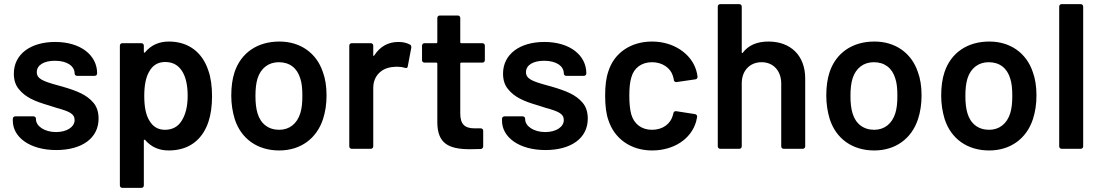

<svg xmlns="http://www.w3.org/2000/svg" viewBox="-20 -720 5322 929"><path d="M252 6C376 6 457 -51 457 -146C457 -177 449 -203 432 -223C399 -262 353 -280 282 -301L260 -307C187 -327 158 -339 158 -371C158 -406 194 -426 246 -426C305 -426 341 -400 341 -365C341 -358 346 -353 353 -353H438C445 -353 450 -358 450 -365C450 -453 370 -517 247 -517C127 -517 47 -457 47 -364C47 -333 55 -308 71 -289C103 -249 148 -230 216 -210L254 -198C315 -181 341 -170 341 -139C341 -106 304 -81 251 -81C195 -81 154 -110 154 -143V-145C154 -152 149 -157 142 -157H54C47 -157 42 -152 42 -145V-136C42 -55 126 6 252 6Z M988 -379C959 -467 892 -519 797 -519C750 -519 711 -502 682 -467C681 -466 680 -465 679 -465C679 -465 676 -465 676 -469V-499C676 -506 671 -511 664 -511H572C565 -511 560 -506 560 -499V177C560 184 565 189 572 189H664C671 189 676 184 676 177V-40C676 -44 679 -44 679 -44C680 -44 681 -44 682 -43C711 -9 749 8 796 8C895 8 960 -44 989 -132C1000 -166 1006 -207 1006 -254C1006 -303 1000 -345 988 -379ZM858 -134C840 -106 813 -92 778 -92C745 -92 720 -107 703 -136C686 -163 678 -203 678 -256C678 -307 686 -346 701 -372C718 -404 744 -420 779 -420C817 -420 845 -404 864 -371C880 -343 888 -305 888 -256C888 -205 878 -165 858 -134Z M1331 8C1434 8 1512 -49 1543 -144C1554 -178 1560 -216 1560 -258C1560 -302 1554 -340 1542 -372C1511 -464 1433 -519 1332 -519C1225 -519 1146 -464 1115 -371C1104 -338 1099 -300 1099 -257C1099 -217 1105 -179 1116 -143C1147 -48 1226 8 1331 8ZM1331 -92C1279 -92 1241 -121 1226 -172C1219 -195 1216 -223 1216 -256C1216 -289 1219 -317 1226 -340C1242 -391 1280 -419 1329 -419C1381 -419 1418 -391 1433 -340C1440 -320 1443 -292 1443 -256C1443 -222 1440 -194 1433 -172C1417 -121 1380 -92 1331 -92Z M1908 -517C1858 -517 1819 -495 1791 -452C1790 -450 1789 -449 1788 -449C1788 -449 1786 -449 1786 -454V-499C1786 -506 1781 -511 1774 -511H1682C1675 -511 1670 -506 1670 -499V-12C1670 -5 1675 0 1682 0H1774C1781 0 1786 -5 1786 -12V-295C1786 -354 1828 -393 1884 -396C1889 -397 1895 -397 1904 -397C1917 -397 1929 -395 1939 -392C1942 -391 1944 -391 1946 -391C1950 -391 1952 -394 1953 -399L1970 -489V-493C1970 -498 1968 -502 1964 -504C1948 -513 1929 -517 1908 -517Z M2326 -499C2326 -506 2321 -511 2314 -511H2212C2209 -511 2207 -513 2207 -516V-633C2207 -640 2202 -645 2195 -645H2108C2101 -645 2096 -640 2096 -633V-516C2096 -513 2094 -511 2091 -511H2034C2027 -511 2022 -506 2022 -499V-429C2022 -422 2027 -417 2034 -417H2091C2094 -417 2096 -415 2096 -412V-127C2097 -27 2149 2 2254 2L2306 1C2314 0 2318 -5 2318 -12V-87C2318 -94 2313 -99 2306 -99H2276C2228 -99 2207 -120 2207 -171V-412C2207 -415 2209 -417 2212 -417H2314C2321 -417 2326 -422 2326 -429Z M2619 6C2743 6 2824 -51 2824 -146C2824 -177 2816 -203 2799 -223C2766 -262 2720 -280 2649 -301L2627 -307C2554 -327 2525 -339 2525 -371C2525 -406 2561 -426 2613 -426C2672 -426 2708 -400 2708 -365C2708 -358 2713 -353 2720 -353H2805C2812 -353 2817 -358 2817 -365C2817 -453 2737 -517 2614 -517C2494 -517 2414 -457 2414 -364C2414 -333 2422 -308 2438 -289C2470 -249 2515 -230 2583 -210L2621 -198C2682 -181 2708 -170 2708 -139C2708 -106 2671 -81 2618 -81C2562 -81 2521 -110 2521 -143V-145C2521 -152 2516 -157 2509 -157H2421C2414 -157 2409 -152 2409 -145V-136C2409 -55 2493 6 2619 6Z M3135 8C3239 8 3323 -46 3348 -131C3349 -136 3351 -143 3353 -154V-157C3353 -162 3349 -167 3342 -168L3252 -182H3249C3244 -182 3240 -179 3238 -172C3238 -171 3238 -170 3237 -169C3237 -167 3237 -165 3236 -164C3225 -120 3186 -92 3135 -92C3083 -92 3047 -121 3034 -168C3028 -191 3025 -220 3025 -257C3025 -295 3028 -325 3035 -346C3047 -391 3084 -419 3135 -419C3184 -419 3223 -392 3235 -355C3236 -351 3238 -346 3239 -341C3240 -339 3240 -336 3240 -333C3242 -326 3246 -323 3252 -323H3254L3344 -336C3351 -337 3355 -341 3355 -348V-350C3354 -361 3351 -371 3348 -382C3323 -461 3239 -519 3135 -519C3032 -519 2952 -464 2924 -376C2913 -345 2908 -306 2908 -258C2908 -208 2913 -168 2924 -138C2953 -49 3032 8 3135 8Z M3698 -519C3643 -519 3601 -501 3574 -465C3573 -464 3573 -463 3572 -463C3572 -463 3569 -463 3569 -467V-688C3569 -695 3564 -700 3557 -700H3465C3458 -700 3453 -695 3453 -688V-12C3453 -5 3458 0 3465 0H3557C3564 0 3569 -5 3569 -12V-317C3569 -378 3608 -419 3665 -419C3722 -419 3760 -377 3760 -316V-12C3760 -5 3765 0 3772 0H3864C3871 0 3876 -5 3876 -12V-340C3876 -451 3806 -519 3698 -519Z M4210 8C4313 8 4391 -49 4422 -144C4433 -178 4439 -216 4439 -258C4439 -302 4433 -340 4421 -372C4390 -464 4312 -519 4211 -519C4104 -519 4025 -464 3994 -371C3983 -338 3978 -300 3978 -257C3978 -217 3984 -179 3995 -143C4026 -48 4105 8 4210 8ZM4210 -92C4158 -92 4120 -121 4105 -172C4098 -195 4095 -223 4095 -256C4095 -289 4098 -317 4105 -340C4121 -391 4159 -419 4208 -419C4260 -419 4297 -391 4312 -340C4319 -320 4322 -292 4322 -256C4322 -222 4319 -194 4312 -172C4296 -121 4259 -92 4210 -92Z M4766 8C4869 8 4947 -49 4978 -144C4989 -178 4995 -216 4995 -258C4995 -302 4989 -340 4977 -372C4946 -464 4868 -519 4767 -519C4660 -519 4581 -464 4550 -371C4539 -338 4534 -300 4534 -257C4534 -217 4540 -179 4551 -143C4582 -48 4661 8 4766 8ZM4766 -92C4714 -92 4676 -121 4661 -172C4654 -195 4651 -223 4651 -256C4651 -289 4654 -317 4661 -340C4677 -391 4715 -419 4764 -419C4816 -419 4853 -391 4868 -340C4875 -320 4878 -292 4878 -256C4878 -222 4875 -194 4868 -172C4852 -121 4815 -92 4766 -92Z M5209 0C5216 0 5221 -5 5221 -12V-688C5221 -695 5216 -700 5209 -700H5117C5110 -700 5105 -695 5105 -688V-12C5105 -5 5110 0 5117 0Z"/></svg>

Font: Barlow SemiBold Numbers
Style: Regular
Weight: 600
Designer: Jeremy Tribby
Foundry: Tribby Type
Version: Version 1.408